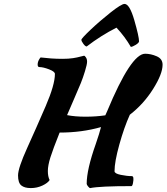

<svg xmlns="http://www.w3.org/2000/svg" viewBox="-20 -949 849 979"><path d="M647 -710Q617 -762 574 -808Q495 -768 422 -712Q415 -712 405 -725.5Q395 -739 395 -746Q395 -753 442 -797.5Q489 -842 544 -885.5Q599 -929 615 -929Q641 -929 665 -845.5Q689 -762 689 -738Q688 -730 671.5 -720Q655 -710 647 -710ZM233 -31Q224 -16 196.5 -3Q169 10 137 10Q105 10 88.5 -3.5Q72 -17 72 -54.5Q72 -92 119 -195.5Q166 -299 213 -408Q260 -517 260 -572Q260 -584 230 -595.5Q200 -607 181 -607Q172 -607 172 -619.5Q172 -632 178.5 -644Q185 -656 188 -656Q203 -655 214.5 -653.5Q226 -652 240 -651Q268 -649 299 -649Q330 -649 352.5 -652.5Q375 -656 390.5 -660.5Q406 -665 409 -665Q412 -665 418 -656.5Q424 -648 424 -634.5Q424 -621 413.5 -586.5Q403 -552 392 -525Q381 -498 357 -443Q333 -388 322 -362Q362 -354 416 -354Q470 -354 517 -361Q522 -371 526 -381Q648 -675 720 -675Q749 -675 779 -662Q809 -649 809 -619Q809 -572 760.5 -495Q712 -418 642 -364Q613 -300 588.5 -212Q564 -124 564 -76Q564 -64 595.5 -57.5Q627 -51 652 -51Q665 -51 658 -15Q655 0 650 0Q490 0 440 10Q436 10 429 1.5Q422 -7 422 -12Q422 -84 468 -214Q488 -272 495 -301Q397 -273 284 -273Q250 -188 237 -146.5Q224 -105 224 -77Q224 -49 233 -31Z"/></svg>

Font: Clara
Style: Regular
Weight: 400
Designer: Proyecto DEMO
Foundry: Proyecto DEMO
Version: Version 1.002